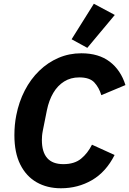

<svg xmlns="http://www.w3.org/2000/svg" viewBox="-20 -995 691 1027"><path d="M306 12Q232 12 176 -20Q120 -52 88.5 -115Q57 -178 57 -272Q57 -300 59.5 -326.5Q62 -353 67 -378Q81 -450 112.5 -511Q144 -572 190 -616.5Q236 -661 293 -685.5Q350 -710 415 -710Q508 -710 567 -665Q626 -620 651 -540L522 -486Q510 -526 485 -553.5Q460 -581 404 -581Q358 -581 323 -559Q288 -537 265 -498Q242 -459 231 -406L209 -296Q206 -281 205 -268.5Q204 -256 204 -246Q204 -182 232.5 -149.5Q261 -117 319 -117Q378 -117 413.5 -146Q449 -175 472 -221L593 -166Q547 -75 472 -31.5Q397 12 306 12ZM594 -915 447 -739 363 -785 482 -975Z"/></svg>

Font: IBM Plex Sans
Style: Bold Italic
Weight: 700
Italic angle: -11.31°
Designer: Mike Abbink, Paul van der Laan, Pieter van Rosmalen
Foundry: Bold Monday
Version: Version 3.201